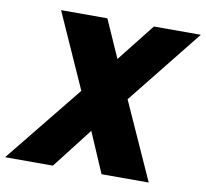

<svg xmlns="http://www.w3.org/2000/svg" viewBox="-135 -796 946 882"><g transform="rotate(10 338.0 -355.0)"><path d="M-56 0 236 -361 80 -710H296L374 -534L513 -710H732L452 -360L614 0H394L313 -188L167 0Z"/></g></svg>

Font: Livvic Black
Style: Italic
Weight: 900
Italic angle: -10°
Designer: Jacques Le Bailly, Baron von Fonthausen
Version: Version 1.001; ttfautohint (v1.8.2)